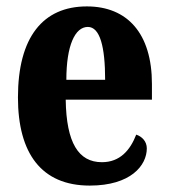

<svg xmlns="http://www.w3.org/2000/svg" viewBox="-20 -569 526 599"><path d="M260 10C388 10 438 -53 438 -106C438 -128 423 -143 405 -149C386 -100 354 -63 298 -63C225 -63 187 -123 185 -258H454V-307C454 -465 377 -549 251 -549C114 -549 36 -453 36 -265C36 -91 109 10 260 10ZM308 -320H187C187 -427 214 -485 254 -485C292 -485 308 -423 308 -320Z"/></svg>

Font: Noto Serif Lao ExtraCondensed ExtraBold
Style: Regular
Weight: 800
Width: 2
Designer: Monotype Design Team
Foundry: Monotype Imaging Inc.
Version: Version 2.003